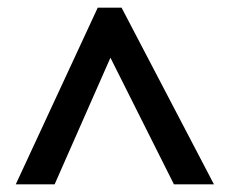

<svg xmlns="http://www.w3.org/2000/svg" viewBox="-20 -738 594 499"><path d="M21 -259 234 -718H296L536 -259H432L267 -588L122 -259Z"/></svg>

Font: Noto Sans Symbols SemiBold
Style: Regular
Weight: 600
Version: Version 2.002